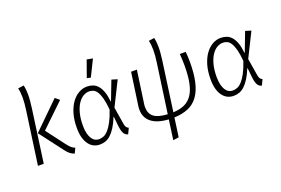

<svg xmlns="http://www.w3.org/2000/svg" viewBox="-121 -1169 2600 1774"><g transform="rotate(-20 1178.5 -282.5)"><path d="M467 -503 238 -283 371 -107Q385 -89 395 -77.5Q405 -66 414 -58.5Q423 -51 431 -47Q439 -43 448 -40L424 10Q399 1 381.5 -12.5Q364 -26 342 -55L168 -284L426 -537ZM196 -743Q206 -703 206 -651Q206 -622 203 -590Q200 -558 195 -518L123 0H66L139 -520Q144 -556 146.5 -585.5Q149 -615 149 -641Q149 -694 139 -735Z M877 -186Q854 -130 830 -92Q806 -54 781 -31Q756 -8 729.5 1.5Q703 11 673 11Q641 11 614 -2Q587 -15 566.5 -42Q546 -69 534.5 -109.5Q523 -150 523 -206Q523 -284 541 -345Q559 -406 589.5 -448Q620 -490 659 -512Q698 -534 740 -534Q771 -534 798 -524Q825 -514 846 -490Q867 -466 881 -427Q895 -388 901 -330L904 -329L976 -517L1032 -500L914 -263L941 -97Q945 -72 952.5 -61Q960 -50 975 -44L949 11Q936 8 926.5 1.5Q917 -5 909.5 -17.5Q902 -30 897 -49.5Q892 -69 889 -98L880 -185ZM744 -485Q715 -485 686.5 -468.5Q658 -452 635 -418Q612 -384 597.5 -331Q583 -278 583 -206Q583 -162 591 -130Q599 -98 612.5 -77.5Q626 -57 644 -47.5Q662 -38 681 -38Q705 -38 728 -47.5Q751 -57 774 -82.5Q797 -108 820 -151Q843 -194 866 -262Q860 -331 848.5 -374Q837 -417 821.5 -442Q806 -467 786 -476Q766 -485 744 -485ZM767 -607 825 -770 883 -759 804 -599Z M1349 10Q1237 3 1180.5 -43Q1124 -89 1124 -167V-183Q1124 -191 1126 -199L1172 -523H1229L1184 -206Q1181 -188 1181 -171Q1181 -108 1222 -75.5Q1263 -43 1356 -38L1424 -520Q1429 -556 1431.5 -585.5Q1434 -615 1434 -641Q1434 -694 1424 -735L1479 -743Q1489 -703 1489 -651Q1489 -622 1486 -590Q1483 -558 1478 -518L1411 -37Q1474 -40 1520 -60Q1566 -80 1596.5 -123.5Q1627 -167 1641.5 -237Q1656 -307 1656 -411Q1656 -442 1654.5 -469.5Q1653 -497 1651 -523H1709Q1711 -500 1712.5 -475.5Q1714 -451 1714 -422Q1714 -308 1695.5 -227.5Q1677 -147 1639 -94.5Q1601 -42 1542.5 -17Q1484 8 1404 11L1378 197L1322 205Z M2192 -186Q2169 -130 2145 -92Q2121 -54 2096 -31Q2071 -8 2044.5 1.5Q2018 11 1988 11Q1956 11 1929 -2Q1902 -15 1881.5 -42Q1861 -69 1849.5 -109.5Q1838 -150 1838 -206Q1838 -284 1856 -345Q1874 -406 1904.5 -448Q1935 -490 1974 -512Q2013 -534 2055 -534Q2086 -534 2113 -524Q2140 -514 2161 -490Q2182 -466 2196 -427Q2210 -388 2216 -330L2219 -329L2291 -517L2347 -500L2229 -263L2256 -97Q2260 -72 2267.5 -61Q2275 -50 2290 -44L2264 11Q2251 8 2241.5 1.5Q2232 -5 2224.5 -17.5Q2217 -30 2212 -49.5Q2207 -69 2204 -98L2195 -185ZM2059 -485Q2030 -485 2001.5 -468.5Q1973 -452 1950 -418Q1927 -384 1912.5 -331Q1898 -278 1898 -206Q1898 -162 1906 -130Q1914 -98 1927.5 -77.5Q1941 -57 1959 -47.5Q1977 -38 1996 -38Q2020 -38 2043 -47.5Q2066 -57 2089 -82.5Q2112 -108 2135 -151Q2158 -194 2181 -262Q2175 -331 2163.5 -374Q2152 -417 2136.5 -442Q2121 -467 2101 -476Q2081 -485 2059 -485Z"/></g></svg>

Font: Glekhifnjqigglhiwekvrgaqftz
Style: Regular
Weight: 300
Italic angle: -8°
Designer: Carrois Corporate & Edenspiekermann
Foundry: Carrois Corporate GbR & Edenspiekermann AG
Version: Version 2.001